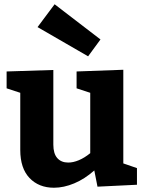

<svg xmlns="http://www.w3.org/2000/svg" viewBox="-20 -867 678 900"><path d="M622 -79V-1L437 8L422 -68Q377 -28 328 -7.5Q279 13 233 13Q162 13 118.5 -32.5Q75 -78 75 -164V-432L11 -453V-532L230 -539V-189Q230 -147 248.5 -126Q267 -105 300 -105Q323 -105 349.5 -116Q376 -127 403 -149V-432L339 -453V-532L558 -540V-101ZM451 -682 393 -603 156 -740 236 -847Z"/></svg>

Font: Bitter Pro OGT
Style: Bold
Weight: 700
Designer: Sol Matas, and Bitter project Authors
Foundry: Sol Matas
Version: Version 2.110